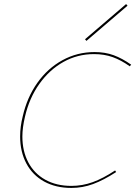

<svg xmlns="http://www.w3.org/2000/svg" viewBox="-20 -919 665 944"><path d="M79 -248Q79 -297 92 -348Q113 -440 163.5 -511.5Q214 -583 287 -623Q360 -663 445 -663Q497 -663 539 -647.5Q581 -632 625 -601L618 -593Q576 -623 534.5 -638Q493 -653 442 -653Q361 -653 292 -614.5Q223 -576 173.5 -506.5Q124 -437 103 -346Q90 -291 90 -248Q90 -176 119 -121Q148 -66 202.5 -35.5Q257 -5 331 -5Q385 -5 436 -23.5Q487 -42 546 -81L551 -73Q489 -33 437.5 -14Q386 5 331 5Q254 5 197 -26.5Q140 -58 109.5 -115.5Q79 -173 79 -248ZM398 -726 600 -899 607 -891 405 -718Z"/></svg>

Font: Ysabeau Hairline
Style: Italic
Weight: 100
Italic angle: -12°
Designer: Christian Thalmann (Catharsis Fonts)
Version: Version 0.003